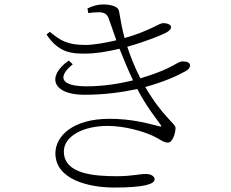

<svg xmlns="http://www.w3.org/2000/svg" viewBox="-20 -802 1040 863"><path d="M693 -235C643 -248 571 -268 472 -268C307 -268 229 -190 229 -113C229 6 381 41 493 41C630 41 675 25 675 4C675 -8 661 -20 636 -20C604 -20 574 -10 506 -10C405 -10 267 -19 267 -121C267 -190 354 -236 463 -236C547 -236 628 -209 666 -192C699 -177 714 -161 735 -161C756 -161 769 -204 769 -227C769 -247 711 -277 633 -411C714 -433 777 -461 814 -482C830 -491 834 -499 834 -508C834 -520 822 -526 802 -526C783 -526 778 -516 731 -494C699 -479 658 -464 611 -450C584 -502 565 -553 552 -592C639 -616 713 -647 730 -657C743 -665 749 -672 749 -680C748 -693 729 -698 713 -698C695 -698 653 -663 540 -631C528 -673 522 -714 515 -752C511 -775 473 -782 445 -782C420 -782 401 -777 373 -764L377 -743C391 -745 405 -747 422 -747C453 -747 463 -736 470 -715L503 -621C453 -609 399 -600 364 -600C281 -600 250 -621 204 -659L189 -647C245 -563 304 -561 362 -561C410 -561 464 -570 517 -583C537 -532 557 -485 578 -441C514 -425 443 -414 370 -414C250 -414 238 -457 307 -513L289 -530C186 -457 218 -376 359 -376C448 -376 528 -387 597 -402C637 -325 682 -269 700 -244C707 -234 707 -231 693 -235Z"/></svg>

Font: Noto Serif CJK HK ExtraLight
Style: Regular
Weight: 200
Designer: Ryoko NISHIZUKA 西塚涼子 (kana & ideographs); Frank Grießhammer (Latin, Greek & Cyrillic); Wenlong ZHANG 张文龙 (bopomofo); San
Foundry: Adobe
Version: Version 2.001;hotconv 1.1.0;makeotfexe 2.6.0